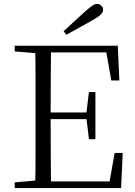

<svg xmlns="http://www.w3.org/2000/svg" viewBox="-20 -958 689 978"><path d="M304 -799Q334 -826 361 -851.5Q388 -877 414 -900Q437 -920 450 -929Q463 -938 474 -938Q487 -938 496 -929Q505 -920 505 -908Q505 -896 494 -884.5Q483 -873 453 -856Q420 -837 386 -818.5Q352 -800 318 -781ZM55 0V-29L189 -41H200V0ZM159 0Q161 -83 161 -166.5Q161 -250 161 -335V-390Q161 -475 161 -559Q161 -643 159 -725H240Q239 -643 238.5 -557.5Q238 -472 238 -378V-357Q238 -256 238.5 -169.5Q239 -83 240 0ZM200 0V-34H572L534 -10L564 -179H605L597 0ZM200 -351V-385H439V-351ZM433 -249 420 -360V-381L433 -489H466V-249ZM55 -696V-725H200V-685H189ZM547 -548 517 -717 556 -691H200V-725H580L588 -548Z"/></svg>

Font: Noto Serif KR ExtraLight Light
Style: Regular
Weight: 300
Version: Version 2.003-H1;hotconv 1.1.1;makeotfexe 2.6.0